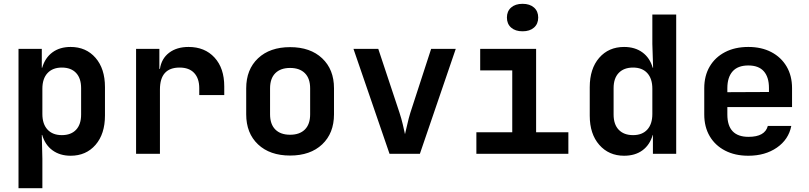

<svg xmlns="http://www.w3.org/2000/svg" viewBox="-20 -806 4240 1006"><path d="M77 180V-550H199V-451H201Q216 -503 254.5 -531.5Q293 -560 350 -560Q431 -560 480.5 -503Q530 -446 530 -350V-201Q530 -104 480.5 -47Q431 10 350 10Q294 10 255 -18.5Q216 -47 201 -99H199L202 26V180ZM304 -98Q352 -98 378.5 -126Q405 -154 405 -206V-344Q405 -396 378.5 -424Q352 -452 304 -452Q256 -452 229 -423Q202 -394 202 -341V-209Q202 -156 229 -127Q256 -98 304 -98Z M693 0V-550H815V-445H818Q826 -499 866 -529.5Q906 -560 968 -560Q1053 -560 1104 -504.5Q1155 -449 1155 -353V-308H1024V-344Q1024 -395 997.5 -423.5Q971 -452 921 -452Q818 -452 818 -337V0Z M1500 9Q1394 9 1332 -49.5Q1270 -108 1270 -207V-343Q1270 -442 1332 -500.5Q1394 -559 1500 -559Q1606 -559 1668 -500.5Q1730 -442 1730 -344V-207Q1730 -108 1668 -49.5Q1606 9 1500 9ZM1500 -100Q1550 -100 1577.5 -127.5Q1605 -155 1605 -207V-343Q1605 -395 1577.5 -422.5Q1550 -450 1500 -450Q1450 -450 1422.5 -422.5Q1395 -395 1395 -343V-207Q1395 -155 1422.5 -127.5Q1450 -100 1500 -100Z M2021 0 1832 -550H1962L2073 -216Q2083 -186 2090.5 -154Q2098 -122 2102 -103Q2107 -122 2114 -154Q2121 -186 2130 -215L2239 -550H2368L2180 0Z M2476 0V-113H2664V-437H2496V-550H2789V-113H2958V0ZM2718 -642Q2680 -642 2658 -661.5Q2636 -681 2636 -714Q2636 -747 2658 -766.5Q2680 -786 2718 -786Q2756 -786 2778 -766.5Q2800 -747 2800 -714Q2800 -681 2778 -661.5Q2756 -642 2718 -642Z M3250 10Q3170 10 3120 -47Q3070 -104 3070 -200V-349Q3070 -446 3119.5 -503Q3169 -560 3250 -560Q3307 -560 3346 -531.5Q3385 -503 3400 -451H3402L3398 -576V-730H3523V0H3401V-99H3400Q3385 -47 3346.5 -18.5Q3308 10 3250 10ZM3297 -98Q3345 -98 3371.5 -127Q3398 -156 3398 -209V-341Q3398 -394 3371.5 -423Q3345 -452 3297 -452Q3249 -452 3222 -424Q3195 -396 3195 -344V-206Q3195 -154 3222 -126Q3249 -98 3297 -98Z M3901 10Q3831 10 3779 -17Q3727 -44 3698.5 -92.5Q3670 -141 3670 -206V-344Q3670 -409 3698.5 -457.5Q3727 -506 3779 -533Q3831 -560 3901 -560Q3970 -560 4021.5 -533Q4073 -506 4101.5 -457.5Q4130 -409 4130 -344V-245H3791V-206Q3791 -89 3902 -89Q3988 -89 4003 -146H4126Q4112 -75 4050.5 -32.5Q3989 10 3901 10ZM3791 -344V-323L4009 -324V-345Q4009 -402 3982 -432.5Q3955 -463 3901 -463Q3846 -463 3818.5 -432Q3791 -401 3791 -344Z"/></svg>

Font: NKDuy Mono
Style: Bold
Weight: 700
Monospace: yes
Designer: NKDuy
Foundry: NKDuy
Version: Version 2.251; ttfautohint (v1.8.4.7-5d5b)